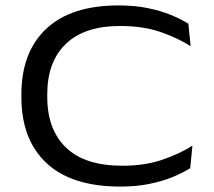

<svg xmlns="http://www.w3.org/2000/svg" viewBox="-20 -674 790 709"><path d="M424.5 15Q245 15 152 -71.5Q59 -158 59 -315.5V-325.5Q59 -481.5 150.8 -567.8Q242.5 -654 418 -654Q477.5 -654 526 -644Q574.5 -634 612 -618.5Q649.5 -603 675.5 -586.5L684 -503.5Q638 -533 573.8 -555.5Q509.5 -578 423 -578Q292 -578 223.2 -512Q154.5 -446 154.5 -326V-316Q154.5 -195.5 224 -128.8Q293.5 -62 431.5 -62Q514.5 -62 579 -84Q643.5 -106 690.5 -136L682.5 -53Q656.5 -36.5 618.8 -20.8Q581 -5 532.2 5Q483.5 15 424.5 15Z"/></svg>

Font: Anek Gujarati Expanded
Style: Regular
Weight: 400
Width: 7
Designer: Mrunmayee Ghaisas (Gujarati), Yesha Goshar (Latin)
Foundry: Ek Type
Version: Version 1.003